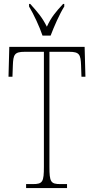

<svg xmlns="http://www.w3.org/2000/svg" viewBox="-20 -951 476 971"><path d="M195 -771H236C253 -816 281 -880 305 -918V-931H299C262 -891 239 -864 217 -816C193 -864 169 -891 133 -931H127V-918C150 -880 180 -816 195 -771ZM112 0H319V-20H286C236 -20 230 -31 230 -108V-689H330C382 -689 388 -675 390 -620L392 -563H412L408 -714H27L23 -563H43L45 -620C47 -675 53 -689 105 -689H202V-108C202 -31 196 -20 146 -20H112Z"/></svg>

Font: Noto Serif Devanagari ExtraCondensed Thin
Style: Regular
Weight: 100
Width: 2
Designer: Universal Thirst, Indian Type Foundry and the Monotype Design Team
Foundry: Monotype Imaging Inc.
Version: Version 2.004